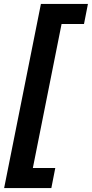

<svg xmlns="http://www.w3.org/2000/svg" viewBox="-20 -762 467 976"><path d="M1 194 188 -742H427L407 -640H293L147 92H261L241 194Z"/></svg>

Font: Montserrat Thin SemiBold
Style: Italic
Weight: 600
Italic angle: -11.3°
Version: Version 9.000